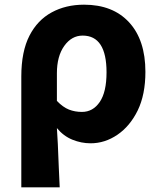

<svg xmlns="http://www.w3.org/2000/svg" viewBox="-20 -598 686 820"><path d="M106 -446Q140 -512 200.5 -545Q261 -578 339 -578Q462 -578 531.5 -502.5Q601 -427 601 -291Q601 -194 568 -126Q535 -59 481.5 -22.5Q428 14 367 14Q327 14 289 -1.5Q251 -17 223 -51Q227 3 231 115L235 202H71V-271Q71 -378 106 -446ZM435 -289Q435 -446 333 -446Q286 -446 254.5 -402Q223 -358 223 -285V-167Q249 -140 274.5 -130Q300 -120 330 -120Q377 -120 406 -162.5Q435 -205 435 -289Z"/></svg>

Font: Merged Yaku Han JP ExtraBold
Style: Regular
Weight: 800
Designer: Ryoko NISHIZUKA 西塚涼子 (kana, bopomofo & ideographs); Paul D. Hunt (Latin, Greek & Cyrillic); Sandoll Communications 산돌커뮤니
Foundry: Adobe
Version: Version 2.004